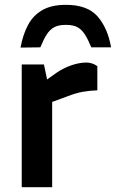

<svg xmlns="http://www.w3.org/2000/svg" viewBox="-20 -775 480 795"><path d="M70 0V-508H162L175 -446L213 -473Q242 -493 275 -504.5Q308 -516 338 -516Q349 -516 360.5 -512.5Q372 -509 383 -501V-401Q352 -400 323.5 -395Q295 -390 259 -376L196 -353V0ZM253 -755Q342 -755 384 -707Q426 -659 440 -579H358Q344 -613 331 -633Q318 -653 300.5 -662.5Q283 -672 253 -672Q223 -672 205 -662.5Q187 -653 174 -633Q161 -613 147 -579L65 -578Q75 -632 96 -671.5Q117 -711 155 -733Q193 -755 253 -755Z"/></svg>

Font: REM Medium
Style: Regular
Weight: 500
Designer: Octavio Pardo
Foundry: Ashler Design
Version: Version 1.005;gftools[0.9.28]